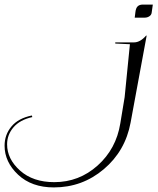

<svg xmlns="http://www.w3.org/2000/svg" viewBox="-481 -434 691 838"><path d="M107 -357 110 -381Q112 -399 120 -406.5Q128 -414 142 -414H186L181 -379Q180 -369 171 -363Q162 -357 151 -357ZM-246 384Q-343 384 -402 328.5Q-461 273 -461 202Q-461 154 -431 118Q-401 82 -342 70L-340 77Q-394 89 -422 121.5Q-450 154 -450 196Q-450 260 -393.5 310.5Q-337 361 -244 361Q-136 361 -55 288.5Q26 216 44 105L63 -10L86 -241L22 -244V-249H104Q131 -249 157 -279L159 -278L89 101Q66 225 -28 304.5Q-122 384 -246 384Z"/></svg>

Font: Kleymissky
Style: Regular
Weight: 500
Italic angle: -8°
Designer: gluk
Foundry: gluk
Version: Version 0.283